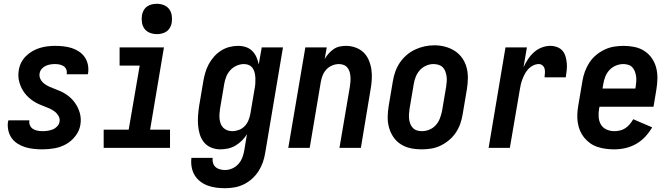

<svg xmlns="http://www.w3.org/2000/svg" viewBox="-20 -780 3540 1013"><path d="M204 8Q181 8 157.5 5.5Q134 3 113 -3.5Q92 -10 73 -22Q54 -34 41.5 -51.5Q29 -69 24 -91.5Q19 -114 22 -137Q23 -139 23.5 -141Q24 -143 24 -145H135Q135 -144 135 -143.5Q135 -143 135 -142Q133 -129 138.5 -117.5Q144 -106 154.5 -99.5Q165 -93 178 -90.5Q191 -88 204 -88Q217 -88 231 -90Q245 -92 258 -97Q271 -102 281.5 -113Q292 -124 294 -137Q297 -154 289 -168Q281 -182 268.5 -191.5Q256 -201 241.5 -207.5Q227 -214 212 -219.5Q197 -225 183 -231.5Q169 -238 156 -246.5Q143 -255 131.5 -265.5Q120 -276 110.5 -288.5Q101 -301 94 -315Q87 -329 82.5 -344.5Q78 -360 77 -376Q76 -392 79 -409Q82 -430 91.5 -449Q101 -468 116.5 -483.5Q132 -499 151 -510Q170 -521 190 -527Q210 -533 230 -535.5Q250 -538 271 -538Q293 -538 315.5 -535.5Q338 -533 358.5 -526.5Q379 -520 397 -508Q415 -496 427 -478.5Q439 -461 443.5 -439.5Q448 -418 445 -395Q444 -393 444 -391.5Q444 -390 443 -388H332Q332 -389 332 -389.5Q332 -390 332 -391Q334 -403 329.5 -414Q325 -425 315.5 -431Q306 -437 294.5 -439.5Q283 -442 271 -442Q258 -442 245.5 -440Q233 -438 221 -432.5Q209 -427 200 -416.5Q191 -406 189 -393Q186 -377 193.5 -362.5Q201 -348 213.5 -338.5Q226 -329 240.5 -322.5Q255 -316 270 -310.5Q285 -305 299.5 -298.5Q314 -292 327 -283.5Q340 -275 351.5 -264.5Q363 -254 372.5 -241.5Q382 -229 389 -215Q396 -201 400.5 -186Q405 -171 406 -154.5Q407 -138 404 -121Q399 -90 378 -62.5Q357 -35 328 -19Q299 -3 267 2.5Q235 8 204 8Z M527 0V-96H659L717 -434H611V-530H845L772 -96H877V0ZM808 -600Q788 -600 770.5 -607Q753 -614 742.5 -628Q732 -642 729 -661Q726 -680 729 -700Q731 -713 738 -725.5Q745 -738 756.5 -746Q768 -754 781 -757Q794 -760 808 -760Q827 -760 844.5 -753Q862 -746 872.5 -732Q883 -718 886 -699Q889 -680 886 -660Q884 -647 877 -634.5Q870 -622 858.5 -614Q847 -606 833.5 -603Q820 -600 808 -600Z M1168 213Q1144 213 1120.5 210Q1097 207 1075.5 199Q1054 191 1036 177Q1018 163 1006.5 143.5Q995 124 991 100.5Q987 77 990 53H1102Q1100 67 1104 80Q1108 93 1117.5 101.5Q1127 110 1140.5 113.5Q1154 117 1168 117Q1187 117 1206 108.5Q1225 100 1238.5 84.5Q1252 69 1259 50Q1266 31 1269 12L1283 -72Q1272 -54 1256.5 -38.5Q1241 -23 1222.5 -12Q1204 -1 1183.5 3.5Q1163 8 1143 8Q1117 8 1094 -1.5Q1071 -11 1056 -29.5Q1041 -48 1034 -71.5Q1027 -95 1025 -120Q1023 -145 1025 -171Q1027 -197 1031 -223L1053 -353Q1057 -376 1063.5 -398Q1070 -420 1081.5 -441.5Q1093 -463 1109.5 -481.5Q1126 -500 1146.5 -513Q1167 -526 1190 -532Q1213 -538 1236 -538Q1258 -538 1277.5 -531.5Q1297 -525 1311 -511Q1325 -497 1333 -478.5Q1341 -460 1345 -440L1361 -530H1473L1379 28Q1375 53 1366.5 77Q1358 101 1344 123Q1330 145 1310 163Q1290 181 1266.5 192.5Q1243 204 1218 208.5Q1193 213 1168 213ZM1206 -88Q1223 -88 1240.5 -94.5Q1258 -101 1271 -114.5Q1284 -128 1291 -145.5Q1298 -163 1301 -180L1323 -310Q1326 -324 1327 -338.5Q1328 -353 1327.5 -367Q1327 -381 1324 -394.5Q1321 -408 1314 -419Q1307 -430 1294.5 -436Q1282 -442 1267 -442Q1248 -442 1228.5 -433.5Q1209 -425 1195 -409.5Q1181 -394 1173.5 -375Q1166 -356 1163 -337L1141 -207Q1139 -193 1138 -179.5Q1137 -166 1138.5 -152.5Q1140 -139 1144.5 -127Q1149 -115 1158 -106Q1167 -97 1179.5 -92.5Q1192 -88 1206 -88Z M1501 0 1591 -530H1704L1693 -469Q1702 -484 1714 -497.5Q1726 -511 1740.5 -521Q1755 -531 1772 -534.5Q1789 -538 1805 -538Q1832 -538 1856.5 -529Q1881 -520 1898.5 -503Q1916 -486 1926 -462Q1936 -438 1939.5 -413Q1943 -388 1941.5 -361Q1940 -334 1935 -307L1884 0H1771L1826 -323Q1828 -336 1829 -349.5Q1830 -363 1829 -376Q1828 -389 1824.5 -401Q1821 -413 1813 -423Q1805 -433 1793 -437.5Q1781 -442 1768 -442Q1751 -442 1733.5 -435Q1716 -428 1703 -414.5Q1690 -401 1683 -384Q1676 -367 1673 -350L1614 0Z M2204 8Q2174 8 2146 2Q2118 -4 2094.5 -19Q2071 -34 2055.5 -57Q2040 -80 2032.5 -107Q2025 -134 2025.5 -163.5Q2026 -193 2031 -223L2053 -353Q2057 -378 2066 -403Q2075 -428 2090 -450Q2105 -472 2126 -490Q2147 -508 2171 -519Q2195 -530 2220.5 -535.5Q2246 -541 2272 -541Q2301 -541 2329 -533.5Q2357 -526 2380 -511Q2403 -496 2419 -473Q2435 -450 2442 -423Q2449 -396 2448.5 -366.5Q2448 -337 2443 -307L2421 -177Q2417 -152 2408.5 -127.5Q2400 -103 2385 -80.5Q2370 -58 2349 -40.5Q2328 -23 2304 -11.5Q2280 0 2254.5 4Q2229 8 2204 8ZM2206 -88Q2226 -88 2245.5 -96Q2265 -104 2279 -119.5Q2293 -135 2300.5 -154.5Q2308 -174 2312 -193L2334 -323Q2336 -337 2337 -351Q2338 -365 2336 -378Q2334 -391 2329.5 -403.5Q2325 -416 2316 -425Q2307 -434 2294 -438Q2281 -442 2267 -442Q2247 -442 2228 -433.5Q2209 -425 2195 -409.5Q2181 -394 2173.5 -375Q2166 -356 2163 -337L2141 -207Q2139 -193 2138 -179.5Q2137 -166 2138.5 -152.5Q2140 -139 2144.5 -127Q2149 -115 2158 -105.5Q2167 -96 2179.5 -92Q2192 -88 2206 -88Z M2558 0 2647 -530H2760L2742 -425Q2752 -447 2765.5 -467.5Q2779 -488 2797.5 -504.5Q2816 -521 2838.5 -529.5Q2861 -538 2884 -538Q2902 -538 2919.5 -531.5Q2937 -525 2948 -512Q2959 -499 2964 -481.5Q2969 -464 2970.5 -446Q2972 -428 2970 -409Q2968 -390 2965 -372H2853Q2854 -383 2855 -394.5Q2856 -406 2853.5 -416.5Q2851 -427 2842.5 -434.5Q2834 -442 2823 -442Q2808 -442 2793.5 -435Q2779 -428 2768 -416.5Q2757 -405 2749.5 -391Q2742 -377 2736.5 -362.5Q2731 -348 2727.5 -333.5Q2724 -319 2722 -304L2670 0Z M3221 8Q3198 8 3175.5 5Q3153 2 3132 -5Q3111 -12 3093.5 -24.5Q3076 -37 3062.5 -53.5Q3049 -70 3040.5 -90Q3032 -110 3028.5 -132Q3025 -154 3026 -177Q3027 -200 3031 -223L3053 -353Q3057 -378 3066 -402.5Q3075 -427 3089.5 -449.5Q3104 -472 3125 -489.5Q3146 -507 3170.5 -518.5Q3195 -530 3220.5 -534Q3246 -538 3271 -538Q3300 -538 3328.5 -532Q3357 -526 3380 -511Q3403 -496 3419 -473Q3435 -450 3442 -423Q3449 -396 3448.5 -366.5Q3448 -337 3443 -307L3428 -217H3143L3141 -207Q3137 -185 3138.5 -163Q3140 -141 3150 -123.5Q3160 -106 3179.5 -97Q3199 -88 3221 -88Q3236 -88 3251 -91.5Q3266 -95 3279 -103.5Q3292 -112 3302.5 -124.5Q3313 -137 3321 -151L3421 -108Q3405 -81 3383.5 -58Q3362 -35 3335 -20Q3308 -5 3279 1.5Q3250 8 3221 8ZM3159 -313H3332L3334 -323Q3336 -337 3337 -350.5Q3338 -364 3336 -377.5Q3334 -391 3329.5 -403Q3325 -415 3316.5 -424.5Q3308 -434 3295 -438Q3282 -442 3269 -442Q3249 -442 3229.5 -434Q3210 -426 3195.5 -410.5Q3181 -395 3173.5 -375.5Q3166 -356 3163 -337Z"/></svg>

Font: iosevka_custom_sans_ss08
Style: Bold Italic
Weight: 700
Italic angle: -10°
Designer: Belleve Invis
Foundry: Belleve Invis
Version: Version 10.3.0; ttfautohint (v1.8.3)